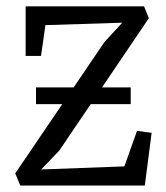

<svg xmlns="http://www.w3.org/2000/svg" viewBox="-20 -572 512 592"><path d="M357 -502 120 -494.5 106.5 -399.5H59V-552.5H424L439 -516L163 -108L107 -49.5L363.5 -59L402.5 -168.5L447.5 -162.5L426.5 0H42.5L27 -37.5L302.5 -443ZM91 -302.5H383V-251H91Z"/></svg>

Font: Merriweather 24pt SemiCondensed Light
Style: Regular
Weight: 300
Width: 4
Designer: Eben Sorkin
Foundry: Eben Sorkin
Version: Version 2.100